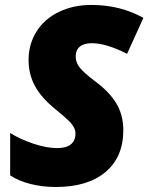

<svg xmlns="http://www.w3.org/2000/svg" viewBox="-20 -744 598 774"><path d="M477.1 -219.2Q477.1 -110.8 405.3 -50.5Q333.5 9.8 205.1 9.8Q151.4 9.8 103.5 -2.2Q55.7 -14.2 21 -37.1V-208Q62 -182.1 115 -164.6Q168 -147 210.9 -147Q247.1 -147 265.6 -162.1Q284.2 -177.2 284.2 -205.1Q284.2 -218.3 278.3 -229.7Q272.5 -241.2 261.7 -252.7Q251 -264.2 204.1 -303.2Q147 -349.1 121.1 -397Q95.2 -444.8 95.2 -502Q95.2 -565.9 127.2 -616.9Q159.2 -668 217.5 -696Q275.9 -724.1 348.1 -724.1Q464.8 -724.1 558.1 -671.9L492.2 -526.9Q408.7 -569.8 350.1 -569.8Q318.8 -569.8 302 -556.2Q285.2 -542.5 285.2 -516.1Q285.2 -492.2 301.5 -471.4Q317.9 -450.7 363.8 -416Q421.4 -373.5 449.2 -326.7Q477.1 -279.8 477.1 -219.2Z"/></svg>

Font: TypoPRO Open Sans
Style: Italic
Weight: 800
Italic angle: -12°
Foundry: Ascender Corporation
Version: Version 1.10